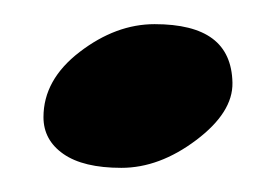

<svg xmlns="http://www.w3.org/2000/svg" viewBox="-20 -140 229 159"><path d="M16 -43Q16 -74 46 -97Q76 -120 108 -120Q140 -120 156 -108Q172 -96 172.5 -71.5Q173 -47 142.5 -24Q112 -1 80.5 -1Q49 -1 32.5 -12.5Q16 -24 16 -43Z"/></svg>

Font: Chicle
Style: Regular
Weight: 400
Designer: Angel Koziupa and Alejandro Paul
Foundry: Angel Koziupa and Alejandro Paul
Version: Version 1.000